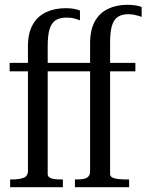

<svg xmlns="http://www.w3.org/2000/svg" viewBox="-20 -777 608 797"><path d="M20 -516H323V-481H20ZM277 -516H542V-481H277ZM354 -67V-597Q354 -653 373.5 -688Q393 -723 428 -740Q463 -757 508 -757Q528 -757 543.5 -754.5Q559 -752 568 -748V-707Q562 -709 554 -711.5Q546 -714 535.5 -716Q525 -718 512 -718Q485 -718 468.5 -706.5Q452 -695 444.5 -669.5Q437 -644 437 -600V-54Q437 -45 447 -40Q457 -35 473.5 -33.5Q490 -32 511 -32H516V0H291V-32H297Q318 -32 330 -35Q342 -38 348 -45.5Q354 -53 354 -67ZM178 -54Q178 -45 186 -40Q194 -35 207.5 -33.5Q221 -32 237 -32H241V0H22V-32H28Q60 -32 78 -39Q96 -46 96 -68V-584Q96 -639 115.5 -674Q135 -709 170.5 -726Q206 -743 253 -743Q273 -743 288.5 -740Q304 -737 312 -733V-693Q303 -696 289.5 -700Q276 -704 256 -704Q228 -704 211 -693Q194 -682 186 -656.5Q178 -631 178 -586Z"/></svg>

Font: Roboto Serif 120pt ExtraCondensed
Style: Regular
Weight: 400
Width: 2
Designer: Greg Gazdowicz
Foundry: Commercial Type
Version: Version 1.008